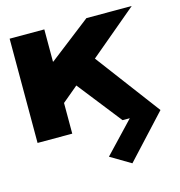

<svg xmlns="http://www.w3.org/2000/svg" viewBox="-108 -616 865 925"><g transform="rotate(-15 324.0 -153.5)"><path d="M196 -520V-359H198L406 -520H632L395 -321L636 0L439 213L338 153L483 0H447L275 -219L196 -153V0H23V-520Z"/></g></svg>

Font: Non Bureau Extended
Style: Bold
Weight: 700
Width: 7
Designer: Jona Saucedo
Foundry: Non Foundry
Version: Version 1.000; ttfautohint (v1.8.4)